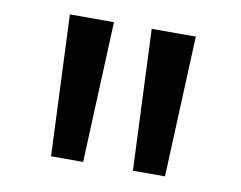

<svg xmlns="http://www.w3.org/2000/svg" viewBox="-55 -850 711 566"><g transform="rotate(10 300.0 -567.0)"><path d="M129.5 -356.5 111.5 -778H243.5L225.5 -356.5ZM374.5 -356.5 356.5 -778H488.5L470.5 -356.5Z"/></g></svg>

Font: Spline Sans Mono SemiBold
Style: Regular
Weight: 600
Monospace: yes
Version: Version 1.004